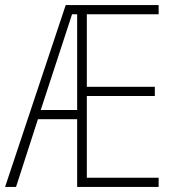

<svg xmlns="http://www.w3.org/2000/svg" viewBox="-21 -734 683 754"><path d="M602 0H282V-266H128L42 0H-1L237 -714H602V-678H320V-393H587V-357H320V-36H602ZM139 -302H282V-678H262Z"/></svg>

Font: Noto Sans Lao Condensed ExtraLight
Style: Regular
Weight: 200
Width: 3
Designer: Monotype Design Team
Foundry: Monotype Imaging Inc.
Version: Version 2.003; ttfautohint (v1.8.4.7-5d5b)